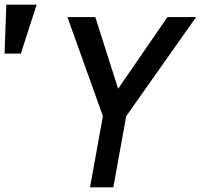

<svg xmlns="http://www.w3.org/2000/svg" viewBox="-182 -800 858 820"><path d="M257.5 -304 106 -727H225L322.5 -421L533 -727H655.5L357 -304L302 0H202.5ZM-25.5 -780 -93 -571H-162.5L-155 -780Z"/></svg>

Font: JuliaMono MediumItalic
Style: Regular
Weight: 500
Italic angle: -9°
Monospace: yes
Designer: cormullion
Foundry: corm
Version: Version 0.049; ttfautohint (v1.8.4)